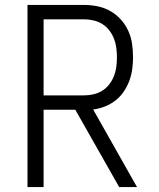

<svg xmlns="http://www.w3.org/2000/svg" viewBox="-20 -755 640 775"><path d="M461 0 284 -312H156V0H91V-735H320Q347 -735 374 -729.5Q401 -724 425 -710.5Q449 -697 467.5 -676.5Q486 -656 497.5 -631Q509 -606 513 -578.5Q517 -551 517 -523Q517 -499 513.5 -474.5Q510 -450 501.5 -427.5Q493 -405 479 -384.5Q465 -364 445.5 -349Q426 -334 403 -325Q380 -316 356 -313L533 0ZM156 -370H320Q339 -370 358 -374.5Q377 -379 393 -389Q409 -399 421 -414.5Q433 -430 440 -448Q447 -466 449.5 -485Q452 -504 452 -523Q452 -543 449.5 -562Q447 -581 440 -599Q433 -617 421 -632.5Q409 -648 393 -658Q377 -668 358 -672.5Q339 -677 320 -677H156Z"/></svg>

Font: Iosevka Light Extended
Style: Regular
Weight: 300
Width: 7
Monospace: yes
Designer: Belleve Invis
Foundry: Belleve Invis
Version: Version 32.5.0; ttfautohint (v1.8.4)